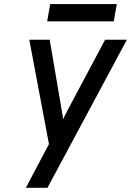

<svg xmlns="http://www.w3.org/2000/svg" viewBox="-20 -700 624 914"><path d="M103 194 213 -14 119.5 -511H216.5L274 -174Q275.5 -165 277.5 -153.2Q279.5 -141.5 281 -133Q284.5 -141 290.2 -152.8Q296 -164.5 301 -174L480.5 -511H584L206 194ZM204.5 -598.5 219 -680.5H536L521.5 -598.5Z"/></svg>

Font: Overpass Medium
Style: Italic
Weight: 500
Italic angle: -10°
Designer: Delve Withrington, Dave Bailey, Thomas Jockin
Foundry: Delve Fonts LLC
Version: Version 4.000